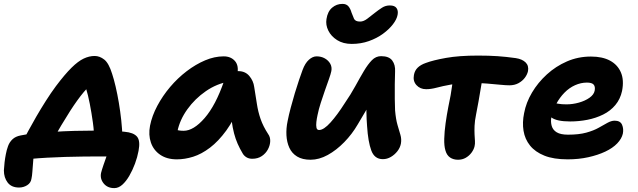

<svg xmlns="http://www.w3.org/2000/svg" viewBox="-64 -810 3281 988"><path d="M59 -94Q66 -107 82.5 -138Q99 -169 122.5 -209.5Q146 -250 172 -291Q198 -332 224 -367Q270 -428 304 -461.5Q338 -495 366.5 -508.5Q395 -522 423 -522Q449 -522 472.5 -503.5Q496 -485 513 -430Q522 -403 531 -364.5Q540 -326 547.5 -281.5Q555 -237 560 -191Q565 -145 566 -102L421 -81Q421 -129 414 -179.5Q407 -230 398 -276Q389 -322 378.5 -356Q368 -390 361 -404L429 -396Q398 -373 366.5 -335.5Q335 -298 297 -239Q273 -201 251 -164.5Q229 -128 212.5 -98Q196 -68 187 -50ZM524 158Q489 158 469.5 134Q450 110 456 80Q460 64 468 40.5Q476 17 485 -8Q494 -33 498 -54L579 -2Q564 -2 535.5 -3.5Q507 -5 458 -5Q416 -5 368.5 -4.5Q321 -4 272 -2.5Q223 -1 178 1.5Q133 4 95.5 7.5Q58 11 33 16L114 -47Q111 -36 109.5 -15Q108 6 106 29.5Q104 53 102.5 74.5Q101 96 98 109Q95 131 76 143Q57 155 34 155Q-5 155 -24.5 129.5Q-44 104 -44 67Q-43 47 -40.5 25.5Q-38 4 -34 -16Q-30 -38 -22.5 -58.5Q-15 -79 0.5 -93.5Q16 -108 42 -113Q69 -119 113 -123.5Q157 -128 210.5 -131.5Q264 -135 320 -136.5Q376 -138 428 -138Q445 -138 469.5 -137.5Q494 -137 522 -136Q550 -135 577 -132Q623 -128 641 -107Q659 -86 649 -34Q643 -1 630.5 32.5Q618 66 601.5 94.5Q585 123 565.5 140.5Q546 158 524 158Z M846 10Q795 10 760.5 -13.5Q726 -37 712.5 -76.5Q699 -116 708 -163Q718 -214 745.5 -265.5Q773 -317 811.5 -362.5Q850 -408 896.5 -443.5Q943 -479 991.5 -499.5Q1040 -520 1087 -520Q1124 -520 1145 -496Q1166 -472 1157 -428Q1154 -412 1143 -403Q1132 -394 1118 -391Q1052 -380 995.5 -341Q939 -302 900 -247.5Q861 -193 849 -134Q846 -117 845.5 -102.5Q845 -88 849 -66L801 -168Q822 -150 839 -143.5Q856 -137 881 -137Q932 -137 989 -202.5Q1046 -268 1089 -393Q1098 -417 1119 -430.5Q1140 -444 1162 -444Q1198 -444 1219 -419Q1240 -394 1244 -363Q1252 -315 1258 -275Q1264 -235 1277 -197.5Q1290 -160 1316 -120Q1327 -105 1326.5 -84Q1326 -63 1315 -42Q1304 -21 1283.5 -7Q1263 7 1234 7Q1217 7 1204.5 -0.5Q1192 -8 1185 -20Q1170 -45 1159 -70Q1148 -95 1140.5 -123.5Q1133 -152 1128 -189Q1123 -226 1120 -274L1174 -278Q1141 -194 1100.5 -138.5Q1060 -83 1016.5 -50Q973 -17 930 -3.5Q887 10 846 10Z M1746 -584Q1702 -584 1671 -603.5Q1640 -623 1625.5 -652.5Q1611 -682 1616 -712Q1622 -751 1645 -770.5Q1668 -790 1698 -790Q1718 -790 1728.5 -778Q1739 -766 1745 -745Q1751 -729 1757.5 -714Q1764 -699 1789 -699Q1807 -699 1826.5 -714Q1846 -729 1865 -744Q1884 -759 1902 -770.5Q1920 -782 1942 -782Q1967 -782 1976.5 -768.5Q1986 -755 1982 -734Q1978 -711 1958 -685Q1938 -659 1906.5 -636Q1875 -613 1834 -598.5Q1793 -584 1746 -584ZM1534 12Q1492 12 1465 -4.5Q1438 -21 1425 -49.5Q1412 -78 1410 -113.5Q1408 -149 1416 -187Q1422 -218 1432 -255.5Q1442 -293 1453 -330Q1464 -367 1475 -399Q1486 -431 1493 -450Q1506 -485 1525.5 -502.5Q1545 -520 1565 -520Q1589 -520 1607.5 -509.5Q1626 -499 1635.5 -482Q1645 -465 1641 -444Q1638 -429 1628.5 -402.5Q1619 -376 1608 -344.5Q1597 -313 1586.5 -280.5Q1576 -248 1570 -218Q1566 -200 1564 -182.5Q1562 -165 1564.5 -153Q1567 -141 1578 -141Q1602 -141 1637 -180Q1672 -219 1710 -279Q1741 -324 1764.5 -367Q1788 -410 1808.5 -444.5Q1829 -479 1849.5 -500Q1870 -521 1897 -521Q1938 -521 1954.5 -498.5Q1971 -476 1969 -442Q1968 -415 1967.5 -376.5Q1967 -338 1967.5 -300.5Q1968 -263 1969 -242Q1973 -196 1981.5 -167Q1990 -138 1996.5 -116Q2003 -94 1999 -71Q1995 -50 1981 -32Q1967 -14 1947.5 -2.5Q1928 9 1906 9Q1863 9 1846.5 -36Q1830 -81 1825 -160Q1822 -197 1821.5 -235Q1821 -273 1822 -310Q1823 -347 1825 -379L1879 -352Q1867 -328 1844 -285.5Q1821 -243 1777 -170Q1748 -120 1707.5 -78.5Q1667 -37 1622.5 -12.5Q1578 12 1534 12Z M2129 -351Q2098 -351 2079 -372Q2060 -393 2066 -424Q2070 -447 2085.5 -462Q2101 -477 2127 -486Q2164 -500 2231 -512Q2298 -524 2396 -524Q2452 -524 2496 -521Q2540 -518 2590 -511Q2623 -506 2640.5 -489Q2658 -472 2653 -444Q2649 -426 2636.5 -409.5Q2624 -393 2604 -382Q2584 -371 2557 -371Q2540 -371 2509.5 -374Q2479 -377 2442.5 -380Q2406 -383 2370 -383Q2302 -383 2257.5 -375Q2213 -367 2183.5 -359Q2154 -351 2129 -351ZM2293 12Q2269 12 2252 0.5Q2235 -11 2228 -36Q2221 -59 2222 -96Q2223 -133 2229 -176Q2235 -219 2243 -260Q2257 -325 2262.5 -369.5Q2268 -414 2273 -442L2426 -450Q2425 -443 2420.5 -418Q2416 -393 2410.5 -359Q2405 -325 2398.5 -288.5Q2392 -252 2386 -222Q2379 -188 2378 -162.5Q2377 -137 2378 -118Q2379 -99 2380 -84.5Q2381 -70 2378 -57Q2374 -40 2362 -24Q2350 -8 2332.5 2Q2315 12 2293 12Z M2857 10Q2785 10 2737.5 -9Q2690 -28 2663.5 -61Q2637 -94 2630 -137Q2623 -180 2633 -228Q2643 -282 2673.5 -333.5Q2704 -385 2750 -427Q2796 -469 2853.5 -494Q2911 -519 2977 -519Q3036 -519 3075 -498Q3114 -477 3131 -437.5Q3148 -398 3137 -342Q3128 -300 3102.5 -269.5Q3077 -239 3039.5 -220.5Q3002 -202 2958.5 -193.5Q2915 -185 2870 -185Q2801 -185 2773.5 -205.5Q2746 -226 2750 -250Q2753 -264 2761.5 -271.5Q2770 -279 2785 -279Q2795 -279 2810 -276Q2825 -273 2851 -273Q2883 -273 2915 -282Q2947 -291 2969.5 -307Q2992 -323 2996 -343Q3000 -364 2991 -374.5Q2982 -385 2956 -385Q2925 -385 2895 -371.5Q2865 -358 2840.5 -333Q2816 -308 2798.5 -275.5Q2781 -243 2773 -206Q2769 -183 2775 -162Q2781 -141 2801 -129Q2821 -117 2859 -117Q2915 -117 2953 -127.5Q2991 -138 3016.5 -152.5Q3042 -167 3062 -178Q3082 -189 3099 -189Q3128 -189 3137 -168Q3146 -147 3141 -122Q3135 -96 3112 -72Q3089 -48 3051 -30Q3013 -12 2963.5 -1Q2914 10 2857 10Z"/></svg>

Font: Shantell Sans Light
Style: Bold Italic
Weight: 700
Italic angle: -11°
Version: Version 1.011;[c5ecc13dd]